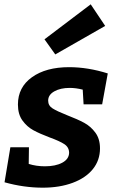

<svg xmlns="http://www.w3.org/2000/svg" viewBox="-20 -857 534 889"><path d="M203 -391Q203 -368 223.5 -355Q244 -342 292 -323Q339 -305 369.5 -288.5Q400 -272 421.5 -243Q443 -214 443 -170Q443 -115 410 -74Q377 -33 316.5 -10.5Q256 12 178 12Q90 12 1 -13L28 -175H114L113 -98Q148 -87 188 -87Q237 -87 268 -103.5Q299 -120 300 -149Q300 -175 278 -189.5Q256 -204 209 -221Q164 -238 134.5 -254Q105 -270 84 -299Q63 -328 63 -373Q63 -453 128 -499.5Q193 -546 300 -546Q387 -546 479 -517L453 -374H367L363 -442Q331 -450 303 -450Q260 -450 231.5 -434Q203 -418 203 -391ZM467 -737 236 -605 186 -675 400 -837Z"/></svg>

Font: Bitter Pro
Style: Bold Italic
Weight: 700
Italic angle: -9°
Designer: Sol Matas, and Bitter project Authors
Foundry: Sol Matas
Version: Version 1.010